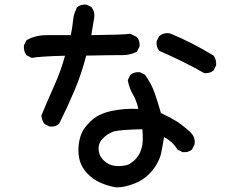

<svg xmlns="http://www.w3.org/2000/svg" viewBox="-20 -774 1040 835"><path d="M486.3 41Q448.7 35.2 415.5 20Q382.3 4.9 358.9 -20.5Q335.4 -45.9 327.1 -74.7Q319.3 -103 321.3 -132.8Q322.3 -147.5 325 -161.4Q327.6 -175.3 332.5 -188.5Q335 -195.3 338.6 -202.4Q342.3 -209.5 347.7 -216.8Q353 -224.1 359.9 -231.7Q366.7 -239.3 375 -247.6Q408.2 -279.8 467.8 -292Q522.5 -303.2 581.5 -300.3Q579.1 -312.5 575.7 -323Q572.3 -333.5 568.4 -342.8Q564.5 -352.1 559.6 -360.4Q550.8 -375 544.9 -390.9Q539.1 -406.7 536.1 -423.8L535.6 -425.8L536.6 -427.2L546.4 -446.8L546.9 -448.2L547.9 -448.7Q555.7 -455.6 565.7 -458.3Q575.7 -460.9 587.4 -460H588.4L589.4 -459.5L608.9 -449.7L610.4 -448.7L611.3 -447.8Q625 -428.7 635.7 -408.4Q646.5 -388.2 653.8 -366.2Q661.1 -345.2 667.5 -324.2Q673.8 -303.2 679.7 -282.7Q689.5 -277.8 698.7 -273.2Q708 -268.6 717.5 -263.4Q727.1 -258.3 736.8 -252.9Q744.6 -249 752.9 -243.4Q761.2 -237.8 770 -231Q778.8 -224.1 788.6 -216.1Q798.3 -208 808.6 -198.7V-198.2Q830.6 -176.8 826.2 -146.5V-145.5L825.7 -145L815.9 -125.5L815.4 -124L814.5 -123.5Q806.6 -116.7 796.6 -114Q786.6 -111.3 774.9 -112.3H773.9L772.9 -112.8L753.4 -122.6L752 -123.5L751 -125Q729.5 -159.2 693.4 -177.7Q687.5 -140.6 680.7 -107.4Q679.2 -101.1 677.2 -94.7Q675.3 -88.4 672.6 -82.3Q669.9 -76.2 666.7 -69.8Q663.6 -63.5 659.9 -57.1Q656.2 -50.8 651.9 -44.7Q647.5 -38.6 642.1 -32.2Q611.8 4.9 567.9 22.9Q545.9 31.7 525.6 36.4Q505.4 41 487.3 41H486.8ZM546.9 -63.5Q554.7 -68.4 561.5 -74.2Q568.4 -80.1 574 -86.9Q579.6 -93.8 584 -101.1Q590.3 -112.3 594.2 -124.5Q598.1 -136.7 599.6 -148.9Q602.5 -172.9 599.1 -211.9Q547.9 -210.9 516.4 -208.3Q484.9 -205.6 472.7 -201.7Q466.3 -199.2 460.4 -196.3Q454.6 -193.4 448.7 -189.7Q442.9 -186 437.3 -181.2Q431.6 -176.3 426.3 -170.9Q405.8 -149.4 409.2 -120.1Q412.6 -90.8 437.5 -70.8Q461.9 -50.8 497.6 -51.8Q533.2 -52.7 546.4 -63V-63.5ZM194.8 -224.1 175.3 -233.9 173.8 -234.9 172.9 -235.8Q167.5 -243.2 164.3 -251.7Q161.1 -260.3 160.2 -270V-271.5L160.6 -272.9Q188 -339.4 217.8 -405.8Q245.6 -467.8 262.7 -531.7Q206.1 -530.3 170.4 -527.8Q134.8 -525.4 120.1 -522.5L118.2 -522L116.7 -522.9L97.2 -532.7L95.7 -533.7L94.7 -534.7Q82 -551.8 84 -575.7V-576.7L84.5 -577.6L94.2 -597.2L95.2 -599.1L96.7 -600.1Q135.3 -621.1 181.6 -621.1H287.6Q294.4 -649.9 296.9 -679.2Q297.9 -690.4 300 -700.9Q302.2 -711.4 305.9 -721.4Q309.6 -731.4 314 -740.7L314.5 -742.2L315.4 -742.7Q331.1 -755.9 355 -753.9H356L356.9 -753.4L376.5 -743.7L377.9 -743.2L378.4 -741.7Q394 -722.2 389.6 -696.3L377 -621.1Q522.5 -623 544.9 -627H546.9L548.3 -626.5L573.7 -613.8L575.2 -613.3L575.7 -612.3Q582.5 -604.5 585.2 -594.5Q587.9 -584.5 586.9 -572.8V-571.8L586.4 -570.8L576.7 -551.3L575.7 -549.3L573.7 -548.3Q545.4 -534.2 511.7 -534.2Q503.9 -534.2 490 -534.2Q476.1 -534.2 456.5 -533.9Q437 -533.7 411.4 -533.2Q385.7 -532.7 355 -532.2Q335.4 -456.1 305.2 -383.3Q273.9 -309.1 237.8 -236.8L237.3 -235.4L236.3 -234.9Q228.5 -228 218.5 -225.3Q208.5 -222.7 196.8 -223.6H195.8ZM866.2 -457Q819.3 -483.9 771.5 -507.3Q723.1 -530.8 674.3 -552.2L673.3 -552.7L672.4 -553.7Q665.5 -561.5 662.8 -571.5Q660.2 -581.5 661.1 -593.3V-594.2L661.6 -595.2L671.4 -615.7L671.9 -617.2L673.3 -617.7Q692.9 -633.3 718.8 -628.9H719.2L720.2 -628.4Q770 -607.9 816.2 -584.2Q862.3 -560.5 907.2 -533.2L908.2 -532.7L909.2 -531.7Q921.9 -514.6 919.9 -490.7V-489.7L919.4 -488.8L909.7 -469.2L909.2 -467.8L908.2 -467.3Q900.4 -460.4 890.4 -457.8Q880.4 -455.1 868.7 -456.1H867.2Z"/></svg>

Font: NaikaiFont
Style: SemiBold
Weight: 600
Version: Version 1.89